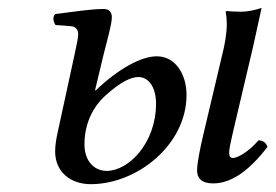

<svg xmlns="http://www.w3.org/2000/svg" viewBox="-20 -459 706 491"><path d="M245 -320C255 -359 266 -398 266 -415C266 -429 258 -436 245 -436C213 -436 168 -429 121 -423C114 -415 116 -404 122 -395L162 -392C174 -391 180 -382 180 -372C180 -363 177 -349 171 -321L128 -123C124 -106 121 -87 121 -72C121 -17 163 12 212 12C331 12 457 -89 457 -216C457 -270 428 -315 381 -315C342 -315 285 -285 225 -228H223ZM576 -55C569 -55 566 -59 566 -68C566 -79 570 -96 576 -122L628 -343L649 -439C633 -433 613 -429 595 -429C584 -429 564 -430 560 -431L557 -429C559 -419 560 -409 560 -399C560 -371 554 -342 549 -322L500 -115C492 -81 484 -42 484 -23C484 -4 495 10 525 10C573 10 618 -24 664 -83C661 -92 655 -100 641 -100C615 -70 587 -55 576 -55ZM253 -22C220 -22 196 -48 196 -90C196 -165 239 -205 250 -215C289 -250 315 -262 334 -262C358 -262 379 -239 379 -194C379 -93 309 -22 253 -22Z"/></svg>

Font: Libertinus Serif
Style: Italic
Weight: 400
Italic angle: -12°
Designer: Philipp H. Poll, Khaled Hosny
Foundry: Caleb Maclennan
Version: Version 7.050;RELEASE